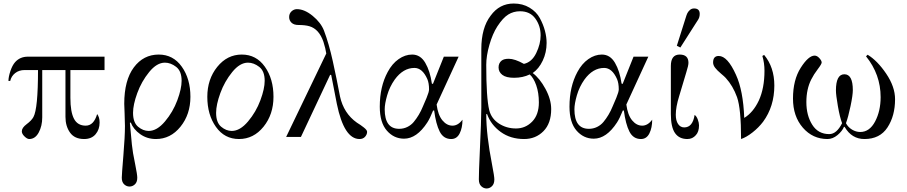

<svg xmlns="http://www.w3.org/2000/svg" viewBox="-20 -778 5156 1091"><path d="M574 -456V-380H380V-222Q380 -142 400.5 -103Q421 -64 467 -64Q513 -64 532 -130Q546 -112 546 -82Q546 -42 523 -15Q500 12 458 12Q404 12 378 -24.5Q352 -61 352 -114V-380H220V-111Q220 -62 200 -25Q180 12 146 12Q134 12 118 -4Q104 -18 104 -32Q104 -52 131.5 -72.5Q159 -93 170 -113Q196 -160 196 -380H120Q88 -380 66 -362.5Q44 -345 38 -318H28Q28 -341 39 -374Q50 -407 66 -425Q94 -456 138 -456Z M825 -34Q872 -34 917.5 -88Q963 -142 987.5 -208Q1012 -274 1012 -319Q1012 -374 981 -398Q950 -422 917 -422Q871 -422 827.5 -368.5Q784 -315 760 -249Q736 -183 736 -137Q736 -82 764.5 -58Q793 -34 825 -34ZM866 12Q816 12 777 -15.5Q738 -43 723 -82L718 -80L724 -15Q729 50 736 92Q738 106 749 160Q760 214 760 232Q760 257 746.5 269.5Q733 282 716 282Q699 282 685.5 269.5Q672 257 672 232Q672 215 681 106.5Q690 -2 690 -62Q690 -82 688 -134.5Q686 -187 686 -188Q686 -322 740.5 -395Q795 -468 882 -468Q964 -468 1013 -399Q1062 -330 1062 -228Q1062 -128 1005.5 -58Q949 12 866 12Z M1297 -34Q1344 -34 1389.5 -88Q1435 -142 1459.5 -208Q1484 -274 1484 -319Q1484 -374 1453 -398Q1422 -422 1389 -422Q1343 -422 1299.5 -368.5Q1256 -315 1232 -249Q1208 -183 1208 -137Q1208 -82 1236.5 -58Q1265 -34 1297 -34ZM1338 12Q1256 12 1207 -57Q1158 -126 1158 -228Q1158 -328 1214.5 -398Q1271 -468 1354 -468Q1436 -468 1485 -399Q1534 -330 1534 -228Q1534 -128 1477.5 -58Q1421 12 1338 12Z M1667 -726Q1710 -726 1756.5 -688Q1803 -650 1821 -604Q1849 -530 1871 -430.5Q1893 -331 1912 -230Q1933 -134 2008 -81Q2028 -69 2047 -54Q2066 -39 2066 -29Q2066 -14 2054.5 -1Q2043 12 2023 12Q1935 12 1894 -188Q1887 -221 1877 -275.5Q1867 -330 1862 -352L1856 -353L1690 0H1606L1834 -474Q1830 -502 1818 -540Q1793 -613 1738 -629Q1714 -636 1676 -636Q1650 -636 1636.5 -649Q1623 -662 1623 -681Q1623 -701 1636.5 -713.5Q1650 -726 1667 -726Z M2276 10Q2218 10 2178 -36Q2138 -82 2138 -172Q2138 -286 2183 -369Q2208 -416 2245 -442Q2282 -468 2322 -468Q2369 -468 2396.5 -421Q2424 -374 2434 -303L2440 -301L2502 -456H2586L2461 -184Q2469 -124 2494 -94Q2519 -64 2551 -64Q2583 -64 2608 -98Q2608 -52 2592 -20Q2576 12 2544 12Q2500 12 2478.5 -30.5Q2457 -73 2447 -150H2441Q2423 -105 2408 -82Q2348 10 2276 10ZM2248 -46Q2273 -46 2294.5 -56.5Q2316 -67 2331 -85Q2346 -103 2359.5 -125.5Q2373 -148 2383 -173Q2393 -198 2404 -222Q2418 -256 2418 -270Q2418 -306 2408 -329Q2380 -392 2335 -392Q2271 -392 2223 -326Q2194 -285 2180 -236.5Q2166 -188 2166 -157Q2166 -46 2248 -46Z M2743 -409Q2743 -221 2760 -152Q2772 -104 2815 -76Q2858 -48 2912 -48Q2966 -48 3004 -87Q3042 -126 3042 -196Q3042 -251 3027 -293.5Q3012 -336 2990 -355Q2951 -336 2901 -336Q2856 -336 2834.5 -352.5Q2813 -369 2813 -395Q2813 -420 2831 -434Q2844 -444 2871 -444Q2905 -444 2957 -415Q3002 -425 3027 -476.5Q3052 -528 3052 -577Q3052 -631 3022 -672.5Q2992 -714 2935 -714Q2898 -714 2868 -695.5Q2838 -677 2806 -628Q2779 -586 2761 -523.5Q2743 -461 2743 -409ZM2701 241Q2701 200 2706 93Q2715 -96 2715 -167V-499Q2715 -620 2768 -689Q2818 -758 2899 -758Q2950 -758 2989 -734.5Q3028 -711 3047.5 -675Q3067 -639 3076.5 -603Q3086 -567 3086 -534Q3086 -480 3064 -433.5Q3042 -387 3007 -363Q3047 -333 3079.5 -273Q3112 -213 3112 -158Q3112 -77 3068 -32.5Q3024 12 2958 12Q2881 12 2825.5 -28Q2770 -68 2748 -129L2743 -130Q2743 -11 2776 157Q2789 224 2789 241Q2789 267 2775.5 280Q2762 293 2745 293Q2728 293 2714.5 280Q2701 267 2701 241Z M3354 10Q3296 10 3256 -36Q3216 -82 3216 -172Q3216 -286 3261 -369Q3286 -416 3323 -442Q3360 -468 3400 -468Q3447 -468 3474.5 -421Q3502 -374 3512 -303L3518 -301L3580 -456H3664L3539 -184Q3547 -124 3572 -94Q3597 -64 3629 -64Q3661 -64 3686 -98Q3686 -52 3670 -20Q3654 12 3622 12Q3578 12 3556.5 -30.5Q3535 -73 3525 -150H3519Q3501 -105 3486 -82Q3426 10 3354 10ZM3326 -46Q3351 -46 3372.5 -56.5Q3394 -67 3409 -85Q3424 -103 3437.5 -125.5Q3451 -148 3461 -173Q3471 -198 3482 -222Q3496 -256 3496 -270Q3496 -306 3486 -329Q3458 -392 3413 -392Q3349 -392 3301 -326Q3272 -285 3258 -236.5Q3244 -188 3244 -157Q3244 -46 3326 -46Z M3924 -730Q3956 -730 3956 -699Q3956 -688 3953 -679Q3950 -670 3945 -663Q3940 -656 3934 -646L3846 -508L3826 -518L3876 -676Q3881 -693 3885.5 -702.5Q3890 -712 3900 -721Q3910 -730 3924 -730ZM3842 -468Q3892 -468 3892 -421Q3892 -406 3880 -368L3839 -231Q3820 -170 3820 -126Q3820 -93 3833 -73.5Q3846 -54 3868 -54Q3916 -54 3927 -125Q3938 -118 3945 -99Q3952 -80 3952 -66Q3952 -29 3934 -10Q3915 12 3886 12Q3839 12 3815.5 -22Q3792 -56 3792 -130V-403Q3792 -468 3842 -468Z M4064 -460Q4114 -460 4162 -353Q4203 -264 4209 -108Q4260 -139 4292 -207Q4324 -277 4324 -376Q4324 -420 4312 -460L4322 -466Q4380 -396 4380 -292Q4380 -173 4316 -86Q4291 -53 4256 -25.5Q4221 2 4191 12Q4191 -161 4168 -226Q4145 -290 4104 -335Q4098 -342 4076.5 -360Q4055 -378 4043.5 -393Q4032 -408 4032 -423Q4032 -460 4064 -460Z M4682 12Q4598 12 4542 -52.5Q4486 -117 4486 -218Q4486 -324 4530 -393Q4574 -462 4609 -462Q4623 -462 4636 -447.5Q4649 -433 4649 -423Q4649 -414 4626.5 -384.5Q4604 -355 4590 -327Q4562 -272 4562 -198Q4562 -122 4595.5 -69Q4629 -16 4692 -16Q4734 -16 4765 -78Q4752 -112 4741 -175.5Q4730 -239 4730 -264Q4730 -356 4778 -356Q4826 -356 4826 -266Q4826 -237 4813 -175Q4800 -113 4787 -78Q4799 -55 4821.5 -41.5Q4844 -28 4868 -28Q4921 -28 4952.5 -87.5Q4984 -147 4984 -226Q4984 -355 4901 -458L4910 -467Q4965 -434 5015.5 -359.5Q5066 -285 5066 -214Q5066 -120 5023 -54Q4980 12 4892 12Q4820 12 4780 -56L4776 -58Q4766 -33 4739 -10.5Q4712 12 4682 12Z"/></svg>

Font: Old Standard TT
Style: Regular
Weight: 400
Designer: Alexey Kryukov <alexios@thessalonica.org.ru>
Version: Version 2.2